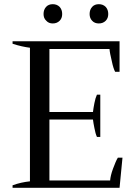

<svg xmlns="http://www.w3.org/2000/svg" viewBox="-20 -897 653 917"><path d="M201 -798C209 -789 219 -785 232 -785C245 -785 256 -789 265 -798C273 -806 277 -817 277 -830C277 -844 273 -855 265 -864C256 -873 245 -877 232 -877C219 -877 208 -873 200 -864C192 -855 188 -844 188 -830C188 -817 192 -806 201 -798ZM420 -798C428 -789 439 -785 452 -785C465 -785 476 -789 485 -798C493 -806 497 -817 497 -830C497 -844 493 -855 485 -864C476 -873 465 -877 452 -877C439 -877 428 -873 420 -864C412 -855 408 -844 408 -830C408 -817 412 -806 420 -798ZM565 -144C565 -144 543 -144 543 -144C536 -133 529 -116 520 -92C511 -68 507 -49 506 -35C506 -35 216 -35 216 -35C216 -35 216 -326 216 -326C216 -326 424 -326 424 -326C425 -315 428 -301 431 -285C434 -268 438 -254 443 -243C443 -243 459 -243 459 -243C459 -243 459 -445 459 -445C459 -445 443 -445 443 -445C438 -434 434 -421 431 -405C428 -388 425 -374 424 -362C424 -362 216 -362 216 -362C216 -362 216 -663 216 -663C216 -663 503 -663 503 -663C504 -649 508 -630 514 -605C519 -580 525 -563 530 -554C530 -554 551 -554 551 -554C551 -554 551 -700 551 -700C551 -700 40 -700 40 -700C40 -700 40 -688 40 -688C71 -678 99 -672 123 -669C123 -669 123 -31 123 -31C95 -28 67 -22 40 -12C40 -12 40 0 40 0C40 0 551 0 551 0C551 0 565 -144 565 -144Z"/></svg>

Font: BUSH 25 TRIRONG
Style: Regular
Weight: 400
Designer: Katatrad Team
Foundry: CadsonDemak